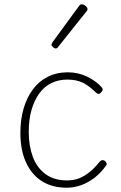

<svg xmlns="http://www.w3.org/2000/svg" viewBox="-20 -856 563 895"><path d="M291 19Q224 19 176 -11Q128 -41 101.5 -98.5Q75 -156 75 -237Q75 -299 90 -350Q105 -401 133 -439Q161 -477 202.5 -498Q244 -519 296 -519Q344 -519 386.5 -498.5Q429 -478 455 -448Q459 -443 458.5 -437.5Q458 -432 450 -424Q443 -417 437.5 -418.5Q432 -420 428 -424Q398 -454 368 -469.5Q338 -485 294 -485Q253 -485 220 -469Q187 -453 163.5 -421Q140 -389 127 -344Q114 -299 114 -241Q114 -176 133 -125Q152 -74 192 -44.5Q232 -15 292 -15Q325 -15 350.5 -25.5Q376 -36 399.5 -55.5Q423 -75 446 -104Q451 -109 457 -109.5Q463 -110 469 -106Q474 -102 476.5 -96Q479 -90 475 -85Q452 -52 422 -28.5Q392 -5 358.5 7Q325 19 291 19ZM239 -630Q234 -630 227 -636Q220 -642 220 -648Q220 -650 221.5 -652.5Q223 -655 224 -658L349 -829Q352 -833 355 -834.5Q358 -836 362 -836Q367 -836 373 -832.5Q379 -829 383.5 -824Q388 -819 388 -814Q388 -811 387 -809Q386 -807 384 -804L250 -636Q246 -630 239 -630Z"/></svg>

Font: Playwrite HR Lijeva Thin
Style: Regular
Weight: 250
Designer: Veronika Burian, José Scaglione
Foundry: TypeTogether
Version: Version 1.002